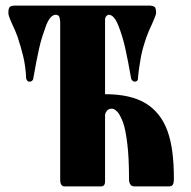

<svg xmlns="http://www.w3.org/2000/svg" viewBox="-20 -669 684 689"><path d="M357 -598V-331Q449 -331 503 -298Q557 -265 581 -199Q593 -166 598.5 -123.5Q604 -81 604 -28Q604 -12 600 -6Q596 0 586 0H463Q443 0 443 -27Q443 -103 437 -152Q434 -177 430 -197.5Q426 -218 421 -231Q410 -259 401 -268Q390 -279 382 -279Q370 -279 364 -272Q361 -268 359 -264Q357 -260 357 -254V-18Q357 0 342 0H213Q204 0 200 -6Q196 -12 196 -25V-588Q196 -597 193.5 -606.5Q191 -616 180 -616Q161 -616 146 -579Q139 -560 132.5 -540Q126 -520 121 -498Q116 -476 110.5 -448Q105 -420 99 -385Q99 -383 95 -379Q92 -376 86 -376Q81 -376 78 -379Q77 -381 76 -383Q75 -385 74 -386Q73 -410 70 -431Q67 -452 63 -468Q55 -501 43 -537Q40 -546 35 -557.5Q30 -569 23 -584Q10 -613 10 -622Q10 -639 15 -644Q20 -649 36 -649H514Q530 -649 536 -643Q540 -639 540 -622Q540 -615 526 -584Q519 -569 514 -557.5Q509 -546 506 -537Q499 -517 494 -499.5Q489 -482 486 -466Q483 -450 480 -430Q477 -410 475 -386Q475 -382 472 -379Q469 -376 463 -376Q459 -376 456 -379Q452 -383 451 -385Q445 -419 439.5 -447.5Q434 -476 429 -498Q419 -542 404 -579Q389 -616 370 -616Q366 -616 361.5 -611Q357 -606 357 -598Z"/></svg>

Font: Shafarik
Style: Regular
Weight: 400
Version: Version 1.001; ttfautohint (v1.8.4.7-5d5b)